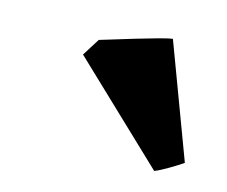

<svg xmlns="http://www.w3.org/2000/svg" viewBox="-39 -706 350 296"><g transform="rotate(10 136.0 -558.0)"><path d="M262.2 -475.6Q252.9 -470.2 239.5 -463.9Q226.1 -457.5 217.8 -455.1L78.6 -612.8L98.6 -639.2Q104 -640.1 119.6 -643.6Q135.3 -647 154.3 -650.9Q173.3 -654.8 189.2 -657.7Q205.1 -660.6 210.9 -660.6Z"/></g></svg>

Font: Dai Banna SIL
Style: Bold Italic
Weight: 700
Italic angle: -11°
Designer: Victor Gaultney
Foundry: SIL International
Version: Version 4.000